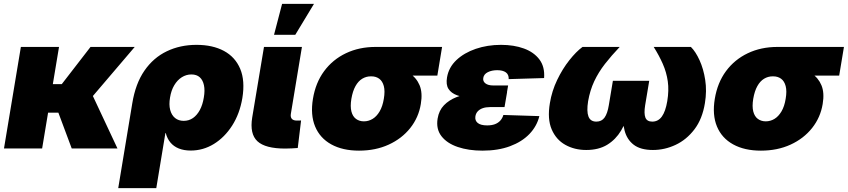

<svg xmlns="http://www.w3.org/2000/svg" viewBox="-20 -764 4363 988"><path d="M283.7 -522.5 196.8 0H0.5L87.4 -522.5ZM673.3 -522.5 384.8 -184.1H201.7L210.9 -331.1H297.9L445.8 -522.5ZM349.1 0 276.4 -194.8 455.6 -274.9 584.5 0Z M588.4 204.1 660.6 -231.9Q677.2 -334 723.4 -400.6Q769.5 -467.3 838.4 -500.2Q907.2 -533.2 991.2 -533.2Q1074.2 -533.2 1132.3 -502Q1190.4 -470.7 1216.1 -409.7Q1241.7 -348.6 1227.1 -259.3Q1213.4 -178.2 1174.6 -117.7Q1135.7 -57.1 1080.6 -23.2Q1025.4 10.7 961.4 10.7Q926.3 10.7 899.9 0Q873.5 -10.7 856.9 -30.8Q840.3 -50.8 833 -79.1H831.1L784.2 204.1ZM925.3 -142.1Q952.1 -142.1 973.1 -156.7Q994.1 -171.4 1008.5 -198.2Q1022.9 -225.1 1028.8 -262.2Q1035.2 -298.8 1029.5 -325.4Q1023.9 -352.1 1007.8 -366.5Q991.7 -380.9 964.8 -380.9Q938.5 -380.9 915.5 -366.5Q892.6 -352.1 876.7 -325.4Q860.8 -298.8 855 -262.2Q848.6 -225.6 855.7 -198.5Q862.8 -171.4 880.9 -156.7Q898.9 -142.1 925.3 -142.1Z M1447.8 0.5Q1345.2 0.5 1304.7 -37.1Q1264.2 -74.7 1277.8 -159.2L1338.4 -522.5H1533.7L1476.6 -177.7Q1474.1 -161.1 1481.9 -152.3Q1489.7 -143.6 1507.3 -143.6Q1513.7 -143.6 1519.3 -143.8Q1524.9 -144 1529.3 -144L1512.2 -2.4Q1498.5 -1.5 1482.2 -0.5Q1465.8 0.5 1447.8 0.5ZM1390.1 -585 1431.6 -744.1H1595.7L1499.5 -585Z M1827.6 11.2Q1743.2 11.2 1684.8 -21Q1626.5 -53.2 1601.6 -113Q1576.7 -172.9 1590.3 -255.4Q1604 -338.4 1647.9 -397.9Q1691.9 -457.5 1760 -490Q1828.1 -522.5 1913.1 -522.5H2254.9L2230.5 -375H1990.2L1887.7 -371.1Q1864.3 -371.1 1844 -358.9Q1823.7 -346.7 1809.3 -321Q1794.9 -295.4 1788.1 -255.4Q1781.7 -216.3 1788.3 -190.4Q1794.9 -164.6 1812 -152.1Q1829.1 -139.6 1852.5 -139.6Q1876.5 -139.6 1897.2 -152.1Q1918 -164.6 1933.3 -190.4Q1948.7 -216.3 1955.1 -255.4Q1961.9 -295.4 1955.1 -321Q1948.2 -346.7 1931.4 -358.9Q1914.6 -371.1 1891.1 -371.1L1900.4 -428.2Q1955.6 -428.2 2004.2 -418.7Q2052.7 -409.2 2087.9 -386.5Q2123 -363.8 2139.2 -325.2Q2155.3 -286.6 2145.5 -229Q2134.3 -159.7 2091.1 -105.2Q2047.9 -50.8 1980.2 -19.8Q1912.6 11.2 1827.6 11.2Z M2462.9 11.2Q2391.1 11.2 2335.7 -7.6Q2280.3 -26.4 2251.7 -63.2Q2223.1 -100.1 2231.9 -153.8Q2238.8 -195.8 2264.6 -222.4Q2290.5 -249 2328.4 -263.9Q2366.2 -278.8 2411.6 -284.4Q2457 -290 2502.9 -290H2589.4L2576.2 -212.9H2501Q2480 -212.9 2464.1 -207.3Q2448.2 -201.7 2438.5 -191.2Q2428.7 -180.7 2426.3 -165.5Q2422.9 -144 2438.2 -131.3Q2453.6 -118.7 2486.8 -118.7Q2509.8 -118.7 2526.4 -124.8Q2543 -130.9 2554.2 -143.1Q2565.4 -155.3 2570.3 -172.4L2755.4 -166.5Q2742.7 -114.3 2704.1 -74.2Q2665.5 -34.2 2604.2 -11.5Q2543 11.2 2462.9 11.2ZM2502 -255.4Q2449.2 -255.4 2405.8 -259Q2362.3 -262.7 2332 -273.7Q2301.8 -284.7 2287.8 -306.6Q2273.9 -328.6 2280.3 -365.7Q2289.1 -417.5 2328.6 -454.8Q2368.2 -492.2 2428.2 -512.7Q2488.3 -533.2 2558.1 -533.2Q2624.5 -533.2 2676 -514.4Q2727.5 -495.6 2755.9 -457.8Q2784.2 -419.9 2779.8 -362.3L2597.7 -356.9Q2598.6 -380.4 2583 -391.6Q2567.4 -402.8 2538.6 -402.8Q2510.7 -402.8 2490.2 -392.6Q2469.7 -382.3 2466.8 -362.8Q2463.9 -345.7 2477.8 -335Q2491.7 -324.2 2518.6 -324.2H2594.7L2583 -255.4Z M2996.6 7.8Q2936.5 7.8 2889.2 -18.6Q2841.8 -44.9 2818.8 -98.4Q2795.9 -151.9 2809.6 -233.4Q2819.8 -295.9 2847.2 -352.8Q2874.5 -409.7 2909.7 -454.1Q2944.8 -498.5 2977.5 -522.5H3168.9Q3126.5 -478 3093 -435.1Q3059.6 -392.1 3037.8 -345.7Q3016.1 -299.3 3006.3 -243.2Q2998 -190.9 3008.1 -164.6Q3018.1 -138.2 3048.8 -138.2Q3076.2 -138.2 3091.1 -159.2Q3106 -180.2 3112.8 -222.2L3133.8 -348.1H3320.8L3299.8 -222.2Q3293 -180.2 3301 -159.2Q3309.1 -138.2 3336.4 -138.2Q3367.2 -138.2 3386 -164.6Q3404.8 -190.9 3413.6 -243.2Q3422.9 -299.3 3416.3 -345.7Q3409.7 -392.1 3390.6 -435.3Q3371.6 -478.5 3343.8 -522.5H3535.2Q3559.6 -498.5 3579.8 -454.1Q3600.1 -409.7 3608.9 -352.8Q3617.7 -295.9 3607.4 -233.4Q3594.2 -151.9 3553.5 -98.4Q3512.7 -44.9 3456.5 -18.6Q3400.4 7.8 3339.8 7.8Q3276.4 7.8 3241.2 -19Q3206.1 -45.9 3194.1 -92Q3182.1 -138.2 3187.5 -196.3H3216.8Q3203.6 -138.2 3176 -92Q3148.4 -45.9 3104.5 -19Q3060.5 7.8 2996.6 7.8Z M3895.5 11.2Q3811 11.2 3752.7 -21Q3694.3 -53.2 3669.4 -113Q3644.5 -172.9 3658.2 -255.4Q3671.9 -338.4 3715.8 -397.9Q3759.8 -457.5 3827.9 -490Q3896 -522.5 3981 -522.5H4322.8L4298.3 -375H4058.1L3955.6 -371.1Q3932.1 -371.1 3911.9 -358.9Q3891.6 -346.7 3877.2 -321Q3862.8 -295.4 3856 -255.4Q3849.6 -216.3 3856.2 -190.4Q3862.8 -164.6 3879.9 -152.1Q3897 -139.6 3920.4 -139.6Q3944.3 -139.6 3965.1 -152.1Q3985.8 -164.6 4001.2 -190.4Q4016.6 -216.3 4022.9 -255.4Q4029.8 -295.4 4022.9 -321Q4016.1 -346.7 3999.3 -358.9Q3982.4 -371.1 3959 -371.1L3968.3 -428.2Q4023.4 -428.2 4072 -418.7Q4120.6 -409.2 4155.8 -386.5Q4190.9 -363.8 4207 -325.2Q4223.1 -286.6 4213.4 -229Q4202.1 -159.7 4158.9 -105.2Q4115.7 -50.8 4048.1 -19.8Q3980.5 11.2 3895.5 11.2Z"/></svg>

Font: Inter 28pt Black
Style: Italic
Weight: 900
Italic angle: -9.3988°
Designer: Rasmus Andersson
Foundry: rsms
Version: Version 4.001;git-66647c0bb